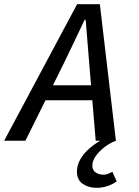

<svg xmlns="http://www.w3.org/2000/svg" viewBox="-48 -675 668 921"><path d="M415 226Q377 226 349 207Q321 188 321 149Q321 116 338.5 87Q356 58 382 36Q408 14 433 0H411L380 -371Q376 -422 371.5 -475Q367 -528 363 -580H358Q332 -526 308.5 -476Q285 -426 259 -373L74 0H-28L322 -655H431L508 0Q479 11 453 31Q427 51 411 74Q395 97 395 120Q395 141 410.5 152Q426 163 448 163Q460 163 470 159Q480 155 491 149L512 195Q493 209 467.5 217.5Q442 226 415 226ZM133 -194 150 -266H441L427 -194Z"/></svg>

Font: Source Code Pro ExtraLight Medium
Style: Italic
Weight: 500
Italic angle: -11°
Monospace: yes
Version: Version 1.016;hotconv 1.0.116;makeotfexe 2.5.65601